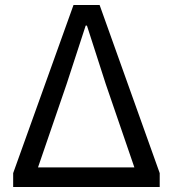

<svg xmlns="http://www.w3.org/2000/svg" viewBox="-20 -753 696 773"><path d="M33 0V-56L276 -733H381L623 -56V0ZM133 -79H521L406 -414L330 -650H325L248 -414Z"/></svg>

Font: Chocolate Classical Sans
Style: Regular
Weight: 400
Designer: 田海東、宇文滿月
Foundry: Moonlit Owen
Version: Version 1.001